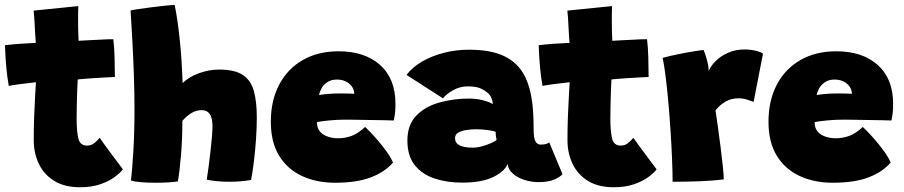

<svg xmlns="http://www.w3.org/2000/svg" viewBox="-30 -742 3710 788"><path d="M474.5 -47Q463.5 -32.5 440.2 -15.2Q417 2 381.5 14.2Q346 26.5 298.5 26.5Q235 26.5 192.8 0.5Q150.5 -25.5 129.5 -69.5Q108.5 -113.5 108.5 -167Q108.5 -216.5 110.2 -264.2Q112 -312 114.2 -349.2Q116.5 -386.5 117.5 -404.5Q85 -401 52.8 -396.8Q20.5 -392.5 6 -389.5Q-0.5 -425.5 -3.8 -462Q-7 -498.5 -8.2 -524.8Q-9.5 -551 -9.5 -556.5Q20 -560 50.2 -562.2Q80.5 -564.5 117 -566Q116 -573 114.8 -596.2Q113.5 -619.5 112.5 -636.5Q112 -653.5 110.5 -671.2Q109 -689 108 -698.5L291.5 -717Q290.5 -704 290.5 -651Q290.5 -635.5 291 -616Q291.5 -596.5 292.5 -574.5Q310 -575.5 332.2 -576.8Q354.5 -578 367 -578.5Q396.5 -580.5 413 -580.8Q429.5 -581 435 -581Q439 -550.5 440.2 -506Q441.5 -461.5 441.5 -426Q436.5 -426 410 -424.5Q383.5 -423 358.5 -421.5Q341.5 -420.5 320.2 -418.8Q299 -417 289 -416Q288 -401.5 287 -374.2Q286 -347 285.2 -315.2Q284.5 -283.5 284.5 -254Q284.5 -203 291.5 -173.8Q298.5 -144.5 327 -144.5Q345 -144.5 357.5 -155Q370 -165.5 379 -176.5Q387 -164.5 401 -145.5Q415 -126.5 430.2 -106Q445.5 -85.5 457.8 -69.2Q470 -53 474.5 -47Z M700 2.5Q686 5 660.8 6.5Q635.5 8 608 8Q575.5 8 548 5.8Q520.5 3.5 507.5 -1.5Q512.5 -42 517.2 -120Q522 -198 522 -291.5Q522 -361 519.5 -433.8Q517 -506.5 513.2 -574.8Q509.5 -643 506 -699Q510 -700.5 533 -704Q556 -707.5 586.8 -711.5Q617.5 -715.5 645.5 -718.5Q673.5 -721.5 687 -721.5Q698.5 -665 707.2 -583.8Q716 -502.5 719.5 -401Q745 -426.5 786.5 -441.5Q828 -456.5 869 -456.5Q933.5 -456.5 966.8 -434.2Q1000 -412 1012 -368.2Q1024 -324.5 1024 -259.5Q1024 -218 1020.8 -171.2Q1017.5 -124.5 1012.2 -80.5Q1007 -36.5 1000.5 -3.5Q958 4 911.5 4Q861 4 818.5 -4.5Q822 -26 826 -56.8Q830 -87.5 833.8 -119.8Q837.5 -152 839.8 -180Q842 -208 842 -224.5Q842 -290 798 -290Q774.5 -290 754 -277Q733.5 -264 718.5 -246Q718.5 -172 712.8 -104Q707 -36 700 2.5Z M1583 -75Q1551 -37 1493.2 -14.5Q1435.5 8 1345 8Q1269 8 1209.2 -19.8Q1149.5 -47.5 1115.5 -103Q1081.5 -158.5 1081.5 -242.5Q1081.5 -329.5 1115.8 -394.5Q1150 -459.5 1212.5 -495.5Q1275 -531.5 1360 -531.5Q1467 -531.5 1530 -475.2Q1593 -419 1593 -316Q1593 -296 1591.5 -280.8Q1590 -265.5 1586 -247.5Q1578 -248 1550.8 -248.5Q1523.5 -249 1490.2 -249.5Q1457 -250 1429.5 -250.5Q1402 -251 1393.5 -251Q1355 -251 1322.2 -247.8Q1289.5 -244.5 1271 -241Q1271 -227 1274.5 -217Q1282.5 -196 1305.5 -185.2Q1328.5 -174.5 1357.5 -174.5Q1385.5 -174.5 1412.2 -184Q1439 -193.5 1468.5 -221Q1471.5 -218.5 1486.2 -203.5Q1501 -188.5 1520 -166.5Q1539 -144.5 1556.5 -120.2Q1574 -96 1583 -75ZM1279.5 -352Q1293.5 -354.5 1316 -356.5Q1338.5 -358.5 1369 -358.5Q1386.5 -358.5 1402 -358Q1417.5 -357.5 1424 -357Q1424 -363.5 1421.5 -372Q1416 -390.5 1397.5 -403Q1379 -415.5 1353 -415.5Q1328.5 -415.5 1312.5 -404.2Q1296.5 -393 1288.8 -378Q1281 -363 1279.5 -352Z M1866.5 7.5Q1805 7.5 1754 -9.2Q1703 -26 1672.5 -64Q1642 -102 1642 -165Q1642 -229.5 1678.5 -267.2Q1715 -305 1773 -321.2Q1831 -337.5 1895 -337.5Q1926 -337.5 1953.2 -330.2Q1980.5 -323 1992.5 -314.5Q1992.5 -325 1987.5 -338Q1982.5 -351 1973.5 -359Q1961 -370.5 1942.5 -379Q1924 -387.5 1890 -387.5Q1857.5 -387.5 1830 -372Q1802.5 -356.5 1788 -338.5L1638.5 -434.5Q1661.5 -465.5 1701.2 -488.8Q1741 -512 1790.8 -525Q1840.5 -538 1894 -538Q1985.5 -538 2040.2 -511.2Q2095 -484.5 2122.5 -432Q2146.5 -386 2155 -316.5Q2157.5 -293.5 2158.8 -268.2Q2160 -243 2160 -215.5Q2160 -174 2167.8 -161.2Q2175.5 -148.5 2189 -148.5Q2214.5 -148.5 2224 -158L2278.5 -27.5Q2271 -17 2246.5 -5.8Q2222 5.5 2180.5 5.5Q2151 5.5 2122.8 -3.5Q2094.5 -12.5 2075.2 -29.2Q2056 -46 2053 -69.5Q2043 -40 1995.8 -16.2Q1948.5 7.5 1866.5 7.5ZM1910 -136Q1928 -136 1948.2 -141.5Q1968.5 -147 1985 -154.5Q2001.5 -162 2008 -167.5Q2006.5 -173 2005.2 -184.2Q2004 -195.5 2004 -201Q1995 -205 1971.2 -208.2Q1947.5 -211.5 1925.5 -211.5Q1905 -211.5 1884.8 -208.5Q1864.5 -205.5 1851 -197.8Q1837.5 -190 1837.5 -175Q1837.5 -136 1910 -136Z M2665 -47Q2654 -32.5 2630.8 -15.2Q2607.5 2 2572 14.2Q2536.5 26.5 2489 26.5Q2425.5 26.5 2383.2 0.5Q2341 -25.5 2320 -69.5Q2299 -113.5 2299 -167Q2299 -216.5 2300.8 -264.2Q2302.5 -312 2304.8 -349.2Q2307 -386.5 2308 -404.5Q2275.5 -401 2243.2 -396.8Q2211 -392.5 2196.5 -389.5Q2190 -425.5 2186.8 -462Q2183.5 -498.5 2182.2 -524.8Q2181 -551 2181 -556.5Q2210.5 -560 2240.8 -562.2Q2271 -564.5 2307.5 -566Q2306.5 -573 2305.2 -596.2Q2304 -619.5 2303 -636.5Q2302.5 -653.5 2301 -671.2Q2299.5 -689 2298.5 -698.5L2482 -717Q2481 -704 2481 -651Q2481 -635.5 2481.5 -616Q2482 -596.5 2483 -574.5Q2500.5 -575.5 2522.8 -576.8Q2545 -578 2557.5 -578.5Q2587 -580.5 2603.5 -580.8Q2620 -581 2625.5 -581Q2629.5 -550.5 2630.8 -506Q2632 -461.5 2632 -426Q2627 -426 2600.5 -424.5Q2574 -423 2549 -421.5Q2532 -420.5 2510.8 -418.8Q2489.5 -417 2479.5 -416Q2478.5 -401.5 2477.5 -374.2Q2476.5 -347 2475.8 -315.2Q2475 -283.5 2475 -254Q2475 -203 2482 -173.8Q2489 -144.5 2517.5 -144.5Q2535.5 -144.5 2548 -155Q2560.5 -165.5 2569.5 -176.5Q2577.5 -164.5 2591.5 -145.5Q2605.5 -126.5 2620.8 -106Q2636 -85.5 2648.2 -69.2Q2660.5 -53 2665 -47Z M2878.5 -451Q2887.5 -472 2908 -492.2Q2928.5 -512.5 2958.8 -525.8Q2989 -539 3026 -539Q3048.5 -539 3070.5 -534Q3092.5 -529 3101.5 -522L3063 -324Q3052.5 -328 3036 -333.2Q3019.5 -338.5 3000.5 -338.5Q2971.5 -338.5 2948.5 -325.5Q2925.5 -312.5 2906.5 -289Q2910.5 -263.5 2916.2 -222.5Q2922 -181.5 2927.5 -137.5Q2933 -93.5 2936.8 -57.8Q2940.5 -22 2940.5 -6Q2896 0 2840 2Q2784 4 2730.5 4Q2730.5 -35 2728.2 -89.8Q2726 -144.5 2722 -205.5Q2718 -266.5 2712.8 -325Q2707.5 -383.5 2701.5 -430.8Q2695.5 -478 2689.5 -504.5Q2720.5 -513 2756.8 -520.2Q2793 -527.5 2821.5 -532Q2850 -536.5 2857.5 -537Q2863.5 -524.5 2871 -497.2Q2878.5 -470 2878.5 -451Z M3625.5 -75Q3593.5 -37 3535.8 -14.5Q3478 8 3387.5 8Q3311.5 8 3251.8 -19.8Q3192 -47.5 3158 -103Q3124 -158.5 3124 -242.5Q3124 -329.5 3158.2 -394.5Q3192.5 -459.5 3255 -495.5Q3317.5 -531.5 3402.5 -531.5Q3509.5 -531.5 3572.5 -475.2Q3635.5 -419 3635.5 -316Q3635.5 -296 3634 -280.8Q3632.5 -265.5 3628.5 -247.5Q3620.5 -248 3593.2 -248.5Q3566 -249 3532.8 -249.5Q3499.5 -250 3472 -250.5Q3444.5 -251 3436 -251Q3397.5 -251 3364.8 -247.8Q3332 -244.5 3313.5 -241Q3313.5 -227 3317 -217Q3325 -196 3348 -185.2Q3371 -174.5 3400 -174.5Q3428 -174.5 3454.8 -184Q3481.5 -193.5 3511 -221Q3514 -218.5 3528.8 -203.5Q3543.5 -188.5 3562.5 -166.5Q3581.5 -144.5 3599 -120.2Q3616.5 -96 3625.5 -75ZM3322 -352Q3336 -354.5 3358.5 -356.5Q3381 -358.5 3411.5 -358.5Q3429 -358.5 3444.5 -358Q3460 -357.5 3466.5 -357Q3466.5 -363.5 3464 -372Q3458.5 -390.5 3440 -403Q3421.5 -415.5 3395.5 -415.5Q3371 -415.5 3355 -404.2Q3339 -393 3331.2 -378Q3323.5 -363 3322 -352Z"/></svg>

Font: Grandstander Black
Style: Regular
Weight: 900
Designer: Tyler Finck
Foundry: Etcetera Type Co
Version: Version 1.200; ttfautohint (v1.8.3)